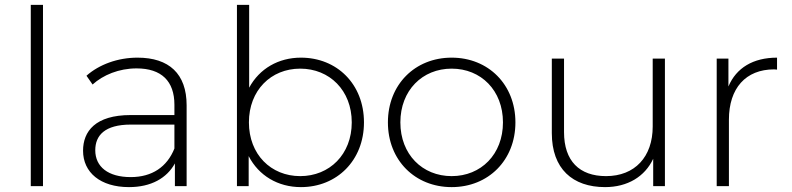

<svg xmlns="http://www.w3.org/2000/svg" viewBox="-20 -762 3242 786"><path d="M156 0C156 0 106 0 106 0C106 0 106 -742 106 -742C106 -742 156 -742 156 -742C156 -742 156 0 156 0Z M543 -526C672 -526 744 -460 744 -331C744 -331 744 0 744 0C744 0 696 0 696 0C696 0 696 -93 696 -93C663 -33 599 4 508 4C391 4 320 -56 320 -145C320 -224 370 -291 515 -291C515 -291 694 -291 694 -291C694 -291 694 -333 694 -333C694 -430 641 -482 539 -482C467 -482 402 -455 359 -416C359 -416 334 -452 334 -452C386 -498 462 -526 543 -526ZM515 -37C603 -37 664 -79 694 -154C694 -154 694 -252 694 -252C694 -252 516 -252 516 -252C408 -252 370 -207 370 -147C370 -79 423 -37 515 -37Z M1212 -526C1359 -526 1470 -418 1470 -261C1470 -105 1359 4 1212 4C1118 4 1039 -43 998 -123C998 -123 998 0 998 0C998 0 950 0 950 0C950 0 950 -742 950 -742C950 -742 1000 -742 1000 -742C1000 -742 1000 -403 1000 -403C1042 -481 1120 -526 1212 -526ZM1209 -41C1329 -41 1420 -130 1420 -261C1420 -392 1329 -481 1209 -481C1089 -481 999 -392 999 -261C999 -130 1089 -41 1209 -41Z M1829 4C1679 4 1568 -106 1568 -261C1568 -416 1679 -526 1829 -526C1979 -526 2090 -416 2090 -261C2090 -106 1979 4 1829 4ZM1829 -41C1949 -41 2039 -130 2039 -261C2039 -392 1949 -481 1829 -481C1709 -481 1619 -392 1619 -261C1619 -130 1709 -41 1829 -41Z M2652 -244C2652 -244 2652 -522 2652 -522C2652 -522 2702 -522 2702 -522C2702 -522 2702 0 2702 0C2702 0 2654 0 2654 0C2654 0 2654 -112 2654 -112C2620 -39 2549 4 2457 4C2324 4 2239 -71 2239 -217C2239 -217 2239 -522 2239 -522C2239 -522 2289 -522 2289 -522C2289 -522 2289 -221 2289 -221C2289 -103 2352 -41 2461 -41C2579 -41 2652 -120 2652 -244Z M2962 -522C2962 -522 2962 -408 2962 -408C2994 -484 3063 -526 3161 -526C3161 -526 3161 -477 3161 -477C3157 -477 3153 -478 3149 -478C3033 -478 2964 -401 2964 -272C2964 -272 2964 0 2964 0C2964 0 2914 0 2914 0C2914 0 2914 -522 2914 -522C2914 -522 2962 -522 2962 -522Z"/></svg>

Font: TamingNoise
Style: Regular
Weight: 500
Designer: Julieta Ulanovsky
Foundry: Julieta Ulanovsky
Version: ""